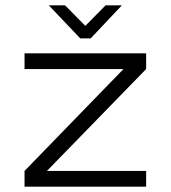

<svg xmlns="http://www.w3.org/2000/svg" viewBox="-20 -700 640 720"><path d="M72 -500V-441H443L72 -59V0H528V-59H156L528 -441V-500ZM163 -680 281 -556H320L437 -680H376L300 -603L224 -680Z"/></svg>

Font: LT Wave Mono Light
Style: Regular
Weight: 300
Designer: Daniel Lyons
Version: Version 2.5 (Glyphs App)